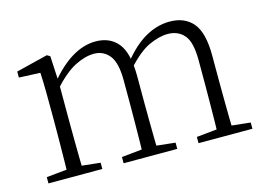

<svg xmlns="http://www.w3.org/2000/svg" viewBox="-76 -662 1112 802"><g transform="rotate(-15 480.5 -261.0)"><path d="M44 0V-27L154 -38H174L277 -27V0ZM131 0Q132 -24 132.5 -64.5Q133 -105 133.5 -149Q134 -193 134 -226V-282Q134 -333 133.5 -375.5Q133 -418 131 -455L39 -459V-485L176 -519L189 -511L195 -396V-393V-226Q195 -193 195.5 -149Q196 -105 196.5 -64.5Q197 -24 198 0ZM369 0V-27L478 -38H499L601 -27V0ZM456 0Q457 -24 457.5 -64Q458 -104 458.5 -148Q459 -192 459 -226V-334Q459 -411 433.5 -442.5Q408 -474 367 -474Q329 -474 284.5 -451.5Q240 -429 184 -367L173 -398H182Q232 -460 283.5 -491Q335 -522 387 -522Q449 -522 483.5 -479.5Q518 -437 518 -335V-226Q518 -192 518.5 -148Q519 -104 519.5 -64Q520 -24 521 0ZM693 0V-27L802 -38H822L926 -27V0ZM779 0Q781 -24 781.5 -64Q782 -104 782.5 -148Q783 -192 783 -226V-334Q783 -413 757 -443.5Q731 -474 686 -474Q649 -474 604.5 -453.5Q560 -433 507 -374L495 -404H503Q552 -465 603 -493.5Q654 -522 707 -522Q772 -522 807.5 -480Q843 -438 843 -338V-226Q843 -192 843.5 -148Q844 -104 844.5 -64Q845 -24 846 0Z"/></g></svg>

Font: Noto Serif JP
Style: Regular
Weight: 200
Designer: Ryoko NISHIZUKA 西塚涼子 (kana & ideographs); Frank Grießhammer (Latin, Greek & Cyrillic); Wenlong ZHANG 张文龙 (bopomofo); San
Foundry: Adobe
Version: Version 2.001;hotconv 1.1.0;makeotfexe 2.6.0